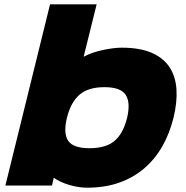

<svg xmlns="http://www.w3.org/2000/svg" viewBox="-20 -860 861 890"><path d="M784 -313Q766 -241 732.5 -182Q699 -123 649 -80Q599 -37 533 -13.5Q467 10 384 10Q345 10 302 -2.5Q259 -15 231 -35H229L221 0H5L212 -840H428L368 -598H370Q388 -608 410.5 -615.5Q433 -623 456 -628Q479 -633 502 -636Q525 -639 544 -639Q628 -639 682.5 -615.5Q737 -592 765.5 -549Q794 -506 798 -446Q802 -386 784 -313ZM569 -313Q586 -385 562.5 -420.5Q539 -456 464 -456Q389 -456 348.5 -421Q308 -386 290 -313Q273 -242 296 -207.5Q319 -173 395 -173Q471 -173 511 -207Q551 -241 569 -313Z"/></svg>

Font: TypoPRO Sinkin Sans
Style: 900 X Black Italic
Weight: 950
Italic angle: -112°
Designer: Keith Bates
Foundry: K-Type
Version: Sinkin Sans (version 1.0)  by Keith Bates   •   © 2014   www